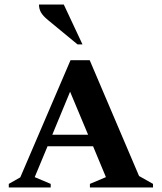

<svg xmlns="http://www.w3.org/2000/svg" viewBox="-20 -832 718 852"><path d="M19 0V-16L70 -45L293 -565H378L597 -51L659 -16V0H379V-16L450 -46L393 -183H191L134 -46L205 -16V0ZM212 -234H371L291 -425ZM324 -635 193 -743Q170 -762 161.5 -777.5Q153 -793 153 -812H263L346 -635Z"/></svg>

Font: Spectral SC
Style: Bold
Weight: 700
Designer: Jean-Baptiste Levee
Foundry: Production Type
Version: Version 2.001